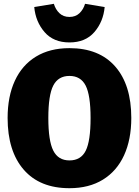

<svg xmlns="http://www.w3.org/2000/svg" viewBox="-20 -969 730 1009"><path d="M670 -349Q670 -236 632 -153Q594 -70 521 -25Q448 20 345 20Q189 20 104.5 -77.5Q20 -175 20 -349Q20 -462 58 -544.5Q96 -627 169 -671.5Q242 -716 345 -716Q501 -716 585.5 -619.5Q670 -523 670 -349ZM234 -349Q234 -229 260 -177.5Q286 -126 345 -126Q405 -126 430.5 -177Q456 -228 456 -349Q456 -469 430 -519.5Q404 -570 345 -570Q286 -570 260 -519.5Q234 -469 234 -349ZM160 -932 263 -949Q272 -919 292.5 -899.5Q313 -880 345 -880Q377 -880 397.5 -899.5Q418 -919 427 -949L530 -932Q523 -855 476 -800.5Q429 -746 345 -746Q261 -746 214 -800.5Q167 -855 160 -932Z"/></svg>

Font: FiraGO Heavy
Style: Regular
Weight: 900
Designer: bBox Type
Foundry: bBox Type GmbH
Version: Version 1.001